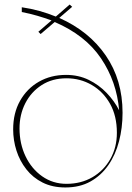

<svg xmlns="http://www.w3.org/2000/svg" viewBox="-20 -789 580 846"><path d="M268 37Q211 37 168 15.5Q125 -6 96 -43Q67 -80 52.5 -125.5Q38 -171 38 -219Q38 -291 68.5 -345Q99 -399 151.5 -429Q204 -459 271 -459Q326 -459 371 -437Q416 -415 450 -379.5Q484 -344 505 -303Q494 -430 425 -532Q356 -634 221 -692L159 -639L149 -649L207 -699Q177 -710 144.5 -719.5Q112 -729 76 -736V-757Q117 -751 154.5 -740.5Q192 -730 226 -716L287 -769L298 -759L241 -710Q372 -652 446 -544.5Q520 -437 520 -292Q520 -226 504.5 -166.5Q489 -107 457.5 -61.5Q426 -16 379 10.5Q332 37 268 37ZM273 21Q337 21 387 -8Q437 -37 466 -88Q495 -139 495 -204Q495 -278 465 -331.5Q435 -385 384.5 -414.5Q334 -444 273 -444Q210 -444 163.5 -414Q117 -384 91.5 -334Q66 -284 66 -223Q66 -156 92.5 -100.5Q119 -45 166 -12Q213 21 273 21Z"/></svg>

Font: Panamera Thin
Style: Regular
Weight: 100
Designer: Bastien Sozeau
Foundry: NBR — Bastien Sozeau
Version: Version 3.003;gftools[0.9.33]